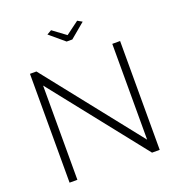

<svg xmlns="http://www.w3.org/2000/svg" viewBox="-159 -1047 1091 1177"><g transform="rotate(-20 386.5 -458.5)"><path d="M144 -615V0H93V-710H135L630 -85V-710H681V0H631ZM306 -917 391 -854 476 -917 506 -900 409 -819H372L276 -900Z"/></g></svg>

Font: Raleway Light
Style: Regular
Weight: 300
Designer: Matt McInerney, Pablo Impallari, Rodrigo Fuenzalida
Foundry: Matt McInerney, Pablo Impallari, Rodrigo Fuenzalida
Version: Version 4.026